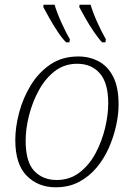

<svg xmlns="http://www.w3.org/2000/svg" viewBox="-20 -786 569 816"><path d="M217 10Q142 10 93.5 -39Q45 -88 45 -191Q45 -246 61.5 -308Q78 -370 111 -424Q144 -478 194 -512Q244 -546 313 -546Q360 -546 399 -525.5Q438 -505 461 -460Q484 -415 484 -342Q484 -300 473.5 -252Q463 -204 442.5 -157.5Q422 -111 390 -73Q358 -35 315 -12.5Q272 10 217 10ZM221 -21Q276 -21 317.5 -52.5Q359 -84 386 -134.5Q413 -185 426.5 -241.5Q440 -298 440 -347Q440 -433 404.5 -474Q369 -515 308 -515Q254 -515 213.5 -484Q173 -453 145.5 -403Q118 -353 103.5 -296Q89 -239 89 -188Q89 -98 125.5 -59.5Q162 -21 221 -21ZM414 -606Q397 -624 377.5 -653Q358 -682 342 -710.5Q326 -739 317 -756L318 -766H365Q375 -732 394 -690Q413 -648 430 -619L428 -606ZM261 -606Q243 -624 224 -653Q205 -682 189 -710.5Q173 -739 164 -756L165 -766H212Q222 -732 241 -690Q260 -648 277 -619L275 -606Z"/></svg>

Font: Noto Serif ExtraLight
Style: Italic
Weight: 200
Italic angle: -12°
Designer: Monotype Design Team
Foundry: Monotype Imaging Inc.
Version: Version 2.014; ttfautohint (v1.8.4.7-5d5b)